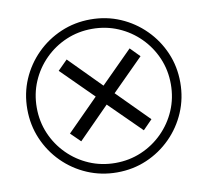

<svg xmlns="http://www.w3.org/2000/svg" viewBox="-88 -859 1104 1021"><g transform="rotate(-10 464.0 -349.0)"><path d="M304 -132 252 -183 421 -353 251 -522 303 -574 472 -403 643 -574 693 -523 523 -353 692 -183 642 -132 471 -301ZM464 64Q379 64 304 32Q229 0 172 -57Q115 -114 83 -189Q51 -264 51 -349Q51 -435 83 -509.5Q115 -584 172 -641Q229 -698 304 -730Q379 -762 464 -762Q550 -762 624.5 -730Q699 -698 756 -641Q813 -584 845 -509.5Q877 -435 877 -349Q877 -264 845 -189Q813 -114 756 -57Q699 0 624.5 32Q550 64 464 64ZM464 13Q539 13 604.5 -15Q670 -43 720 -93Q770 -143 798 -208.5Q826 -274 826 -349Q826 -424 798 -489.5Q770 -555 720 -605Q670 -655 604.5 -683Q539 -711 464 -711Q389 -711 323.5 -683Q258 -655 208 -605Q158 -555 130 -489.5Q102 -424 102 -349Q102 -274 130 -208.5Q158 -143 208 -93Q258 -43 323.5 -15Q389 13 464 13Z"/></g></svg>

Font: uhindi85
Style: Book
Weight: 400
Designer: Jelle Bosma - Monotype Design Team
Foundry: Monotype Imaging Inc.
Version: Version 2.003